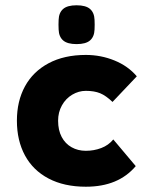

<svg xmlns="http://www.w3.org/2000/svg" viewBox="-20 -690 580 727"><path d="M305 17Q223 17 164 -14Q105 -45 74.5 -101.5Q44 -158 44 -233Q44 -307 74.5 -363Q105 -419 164 -450.5Q223 -482 305 -482Q362 -482 413.5 -461Q465 -440 498 -401L406 -304Q381 -328 359 -337Q337 -346 305 -346Q278 -346 253.5 -331.5Q229 -317 214.5 -291Q200 -265 200 -233Q200 -197 213.5 -171.5Q227 -146 251 -132.5Q275 -119 305 -119Q336 -119 363.5 -129.5Q391 -140 409 -162L494 -61Q461 -22 414 -2.5Q367 17 305 17ZM202 -578Q201 -597 202 -615Q203 -642 219 -656Q235 -670 270 -670Q305 -670 321 -656Q337 -642 338 -615Q339 -597 338 -578Q337 -551 321 -537Q305 -523 270 -523Q235 -523 219 -537Q203 -551 202 -578Z"/></svg>

Font: Kreadon
Style: Regular
Weight: 400
Designer: kohakuno
Foundry: StudioGnu
Version: Version 1.000;Glyphs 3.1.2 (3151)